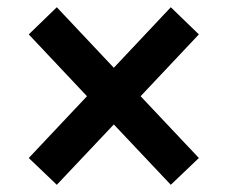

<svg xmlns="http://www.w3.org/2000/svg" viewBox="-20 -600 626 528"><path d="M136.2 -91.8 293 -257.8 449.7 -91.8 526.9 -165.5 366.7 -335.4 526.9 -505.4 449.7 -580.1 293 -413.6 136.2 -580.1 59.1 -505.4 219.2 -335.4 59.1 -165.5Z"/></svg>

Font: Cascadia Code PL SemiBold
Style: Regular
Weight: 600
Monospace: yes
Designer: Aaron Bell
Foundry: Saja Typeworks
Version: Version 2404.023